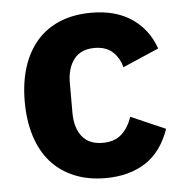

<svg xmlns="http://www.w3.org/2000/svg" viewBox="-45 -580 606 635"><g transform="rotate(-5 258.5 -262.5)"><path d="M281 12Q222 12 176 -7.5Q130 -27 99 -62.5Q68 -98 52 -149Q36 -200 36 -263Q36 -326 52 -376.5Q68 -427 99 -463Q130 -499 176 -518Q222 -537 281 -537Q361 -537 414.5 -501Q468 -465 491 -400L371 -348Q364 -378 342 -399Q320 -420 281 -420Q236 -420 213 -390.5Q190 -361 190 -311V-213Q190 -163 213 -134Q236 -105 281 -105Q321 -105 344.5 -126.5Q368 -148 379 -183L494 -133Q468 -58 413.5 -23Q359 12 281 12Z"/></g></svg>

Font: IBM Plex Sans KR
Style: Bold
Weight: 700
Designer: Mike Abbink; Paul van der Laan; Pieter van Rosmalen; Wujin Sim; Chorong Kim; Dohee Lee;
Foundry: Sandoll Inc.
Version: Version 1.001